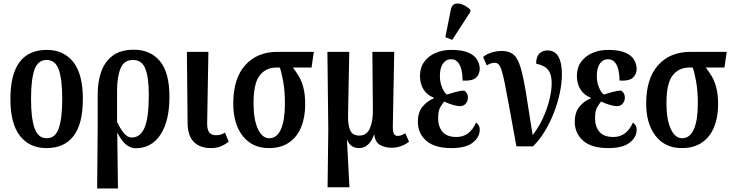

<svg xmlns="http://www.w3.org/2000/svg" viewBox="-20 -830 4153 1089"><path d="M243 10Q148 10 93.5 -59Q39 -128 39 -269Q39 -547 246 -547Q341 -547 395.5 -478.5Q450 -410 450 -269Q450 -128 397.5 -59Q345 10 243 10ZM245 -46Q294 -46 313.5 -103Q333 -160 333 -269Q333 -379 313.5 -434.5Q294 -490 244 -490Q195 -490 175.5 -434.5Q156 -379 156 -269Q156 -160 176 -103Q196 -46 245 -46Z M531 239 534 -104V-295Q534 -366 554 -423Q574 -480 619 -514Q664 -548 739 -548Q833 -548 887 -483.5Q941 -419 941 -281Q941 -143 890 -66Q839 11 748 11Q725 11 699 -7Q673 -25 647 -75H645L649 239ZM727 -50Q776 -50 800 -106Q824 -162 824 -292Q824 -390 804.5 -440Q785 -490 734 -490Q683 -490 663.5 -441.5Q644 -393 644 -317V-139Q662 -100 682.5 -75Q703 -50 727 -50Z M1176 10Q1114 10 1079 -25.5Q1044 -61 1044 -135L1040 -536H1162L1155 -134Q1154 -96 1166.5 -79.5Q1179 -63 1204 -63Q1220 -63 1231.5 -66.5Q1243 -70 1256 -78L1277 -27Q1260 -12 1235 -1Q1210 10 1176 10Z M1505 10Q1411 10 1357 -58.5Q1303 -127 1303 -243Q1303 -384 1370.5 -460Q1438 -536 1555 -536H1760L1747 -447H1641Q1660 -423 1676 -395.5Q1692 -368 1701.5 -330Q1711 -292 1711 -237Q1711 -166 1688.5 -110Q1666 -54 1620 -22Q1574 10 1505 10ZM1507 -46Q1551 -46 1573.5 -97Q1596 -148 1596 -243Q1596 -316 1586 -369.5Q1576 -423 1567 -447H1548Q1488 -447 1453 -402Q1418 -357 1418 -245Q1418 -152 1442.5 -99Q1467 -46 1507 -46Z M1838 232 1842 -94 1837 -536H1961L1954 -172Q1953 -122 1966 -91.5Q1979 -61 2018 -61Q2060 -61 2078 -102.5Q2096 -144 2095 -210L2092 -536H2216L2208 -114Q2208 -81 2215 -70Q2222 -59 2236 -59Q2246 -59 2257.5 -63.5Q2269 -68 2279 -74L2300 -26Q2276 -8 2251.5 0Q2227 8 2201 8Q2163 8 2135.5 -8Q2108 -24 2103 -66H2101Q2091 -33 2069 -11.5Q2047 10 2017 10Q1994 10 1977 -0.5Q1960 -11 1950 -35H1948L1962 232Z M2541 10Q2445 10 2397.5 -32Q2350 -74 2350 -139Q2350 -193 2376.5 -225Q2403 -257 2440 -272V-276Q2403 -290 2382.5 -322.5Q2362 -355 2362 -399Q2362 -447 2386.5 -480Q2411 -513 2451 -530Q2491 -547 2539 -547Q2601 -547 2636.5 -531.5Q2672 -516 2686.5 -491Q2701 -466 2701 -439Q2701 -410 2680.5 -390Q2660 -370 2604 -373Q2604 -403 2598 -431Q2592 -459 2577.5 -476.5Q2563 -494 2538 -494Q2510 -494 2492.5 -469.5Q2475 -445 2475 -399Q2475 -362 2488.5 -331Q2502 -300 2516 -294Q2539 -301 2564.5 -308.5Q2590 -316 2613 -316Q2620 -313 2627 -302.5Q2634 -292 2634 -275Q2634 -257 2622 -242.5Q2610 -228 2588 -228Q2573 -228 2549 -235Q2525 -242 2499 -254Q2491 -244 2478 -223.5Q2465 -203 2465 -158Q2465 -113 2489.5 -83Q2514 -53 2569 -53Q2644 -53 2680 -135Q2688 -129 2694.5 -119.5Q2701 -110 2701 -94Q2701 -52 2661.5 -21Q2622 10 2541 10ZM2545 -604 2506 -619 2537 -775Q2542 -802 2560.5 -808Q2579 -814 2602.5 -804.5Q2626 -795 2648 -775V-763Z M2909 0Q2885 -130 2869.5 -216.5Q2854 -303 2843.5 -355Q2833 -407 2824.5 -432.5Q2816 -458 2807 -466Q2798 -474 2785 -474Q2765 -474 2741 -459L2720 -507Q2743 -525 2771 -533Q2799 -541 2827 -541Q2869 -541 2893.5 -519.5Q2918 -498 2933.5 -444.5Q2949 -391 2964 -298.5Q2979 -206 3001 -64Q3036 -108 3060 -161Q3084 -214 3096.5 -265.5Q3109 -317 3109 -357Q3109 -399 3097 -421Q3085 -443 3065 -453.5Q3045 -464 3021 -469Q3021 -509 3039.5 -526.5Q3058 -544 3085 -544Q3127 -544 3147 -509Q3167 -474 3167 -409Q3167 -360 3155.5 -304.5Q3144 -249 3122.5 -193Q3101 -137 3071 -87Q3041 -37 3003 0Z M3431 10Q3335 10 3287.5 -32Q3240 -74 3240 -139Q3240 -193 3266.5 -225Q3293 -257 3330 -272V-276Q3293 -290 3272.5 -322.5Q3252 -355 3252 -399Q3252 -447 3276.5 -480Q3301 -513 3341 -530Q3381 -547 3429 -547Q3491 -547 3526.5 -531.5Q3562 -516 3576.5 -491Q3591 -466 3591 -439Q3591 -410 3570.5 -390Q3550 -370 3494 -373Q3494 -403 3488 -431Q3482 -459 3467.5 -476.5Q3453 -494 3428 -494Q3400 -494 3382.5 -469.5Q3365 -445 3365 -399Q3365 -362 3378.5 -331Q3392 -300 3406 -294Q3429 -301 3454.5 -308.5Q3480 -316 3503 -316Q3510 -313 3517 -302.5Q3524 -292 3524 -275Q3524 -257 3512 -242.5Q3500 -228 3478 -228Q3463 -228 3439 -235Q3415 -242 3389 -254Q3381 -244 3368 -223.5Q3355 -203 3355 -158Q3355 -113 3379.5 -83Q3404 -53 3459 -53Q3534 -53 3570 -135Q3578 -129 3584.5 -119.5Q3591 -110 3591 -94Q3591 -52 3551.5 -21Q3512 10 3431 10Z M3847 10Q3753 10 3699 -58.5Q3645 -127 3645 -243Q3645 -384 3712.5 -460Q3780 -536 3897 -536H4102L4089 -447H3983Q4002 -423 4018 -395.5Q4034 -368 4043.5 -330Q4053 -292 4053 -237Q4053 -166 4030.5 -110Q4008 -54 3962 -22Q3916 10 3847 10ZM3849 -46Q3893 -46 3915.5 -97Q3938 -148 3938 -243Q3938 -316 3928 -369.5Q3918 -423 3909 -447H3890Q3830 -447 3795 -402Q3760 -357 3760 -245Q3760 -152 3784.5 -99Q3809 -46 3849 -46Z"/></svg>

Font: Noto Serif ExtraCondensed SemiBold
Style: Regular
Weight: 600
Width: 2
Designer: Monotype Design Team
Foundry: Monotype Imaging Inc.
Version: Version 2.015; ttfautohint (v1.8.4.7-5d5b)